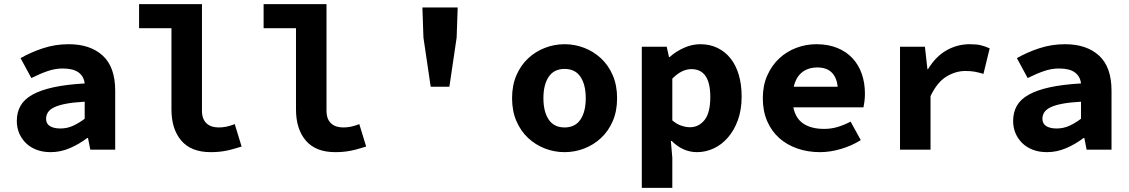

<svg xmlns="http://www.w3.org/2000/svg" viewBox="-20 -721 5440 925"><path d="M224 12Q186 12 156 0.5Q126 -11 105 -31.5Q84 -52 72.5 -79Q61 -106 61 -138Q61 -180 79 -211.5Q97 -243 136.5 -265Q176 -287 238 -300.5Q300 -314 388 -319Q384 -353 358.5 -372Q333 -391 282 -391Q246 -391 209.5 -378.5Q173 -366 131 -345L79 -441Q130 -470 188.5 -489Q247 -508 311 -508Q415 -508 475 -453Q535 -398 535 -284V0H415L404 -56H400Q362 -27 317 -7.5Q272 12 224 12ZM271 -102Q304 -102 333 -115.5Q362 -129 388 -149V-231Q333 -228 297 -221Q261 -214 240 -203.5Q219 -193 210.5 -179Q202 -165 202 -149Q202 -125 220.5 -113.5Q239 -102 271 -102Z M995 12Q901 12 853.5 -43.5Q806 -99 806 -194V-585H650V-701H953V-188Q953 -165 959.5 -149.5Q966 -134 977.5 -124.5Q989 -115 1003.5 -111Q1018 -107 1034 -107Q1051 -107 1069.5 -110.5Q1088 -114 1111 -123L1144 -15Q1124 -9 1107 -4Q1090 1 1073 4.5Q1056 8 1037 10Q1018 12 995 12Z M1595 12Q1501 12 1453.5 -43.5Q1406 -99 1406 -194V-585H1250V-701H1553V-188Q1553 -165 1559.5 -149.5Q1566 -134 1577.5 -124.5Q1589 -115 1603.5 -111Q1618 -107 1634 -107Q1651 -107 1669.5 -110.5Q1688 -114 1711 -123L1744 -15Q1724 -9 1707 -4Q1690 1 1673 4.5Q1656 8 1637 10Q1618 12 1595 12Z M2055 -303 2020 -540 2015 -685H2185L2180 -540L2145 -303Z M2700 12Q2651 12 2605.5 -5.5Q2560 -23 2524.5 -56Q2489 -89 2468 -137.5Q2447 -186 2447 -248Q2447 -310 2468 -358.5Q2489 -407 2524.5 -440Q2560 -473 2605.5 -490.5Q2651 -508 2700 -508Q2749 -508 2794.5 -490.5Q2840 -473 2875.5 -440Q2911 -407 2932 -358.5Q2953 -310 2953 -248Q2953 -186 2932 -137.5Q2911 -89 2875.5 -56Q2840 -23 2794.5 -5.5Q2749 12 2700 12ZM2700 -107Q2751 -107 2776.5 -145Q2802 -183 2802 -248Q2802 -313 2776.5 -351Q2751 -389 2700 -389Q2649 -389 2623.5 -351Q2598 -313 2598 -248Q2598 -183 2623.5 -145Q2649 -107 2700 -107Z M3072 184V-496H3192L3203 -446H3206Q3236 -473 3275 -490.5Q3314 -508 3354 -508Q3400 -508 3437 -490Q3474 -472 3500 -439Q3526 -406 3539.5 -359.5Q3553 -313 3553 -256Q3553 -192 3535 -142.5Q3517 -93 3487 -58.5Q3457 -24 3418.5 -6Q3380 12 3338 12Q3270 12 3216 -42H3212L3219 39V184ZM3304 -108Q3346 -108 3374 -142.5Q3402 -177 3402 -254Q3402 -388 3311 -388Q3264 -388 3219 -342V-141Q3240 -123 3262.5 -115.5Q3285 -108 3304 -108Z M3930 12Q3872 12 3821.5 -5.5Q3771 -23 3734 -56Q3697 -89 3676 -137.5Q3655 -186 3655 -248Q3655 -309 3676.5 -357.5Q3698 -406 3734 -439.5Q3770 -473 3816.5 -490.5Q3863 -508 3913 -508Q3970 -508 4014 -490Q4058 -472 4087.5 -440Q4117 -408 4132 -364.5Q4147 -321 4147 -270Q4147 -250 4144.5 -231.5Q4142 -213 4140 -204H3802Q3813 -150 3851 -125Q3889 -100 3950 -100Q3984 -100 4014.5 -109Q4045 -118 4078 -135L4127 -46Q4084 -19 4032 -3.5Q3980 12 3930 12ZM3918 -396Q3874 -396 3844.5 -373Q3815 -350 3804 -303H4016Q4005 -396 3918 -396Z M4316 0V-496H4436L4448 -388H4451Q4488 -449 4540 -478.5Q4592 -508 4652 -508Q4685 -508 4705.5 -503Q4726 -498 4748 -488L4718 -365Q4695 -372 4676.5 -375.5Q4658 -379 4630 -379Q4584 -379 4539.5 -352Q4495 -325 4463 -258V0Z M5024 12Q4986 12 4956 0.5Q4926 -11 4905 -31.5Q4884 -52 4872.5 -79Q4861 -106 4861 -138Q4861 -180 4879 -211.5Q4897 -243 4936.5 -265Q4976 -287 5038 -300.5Q5100 -314 5188 -319Q5184 -353 5158.5 -372Q5133 -391 5082 -391Q5046 -391 5009.5 -378.5Q4973 -366 4931 -345L4879 -441Q4930 -470 4988.5 -489Q5047 -508 5111 -508Q5215 -508 5275 -453Q5335 -398 5335 -284V0H5215L5204 -56H5200Q5162 -27 5117 -7.5Q5072 12 5024 12ZM5071 -102Q5104 -102 5133 -115.5Q5162 -129 5188 -149V-231Q5133 -228 5097 -221Q5061 -214 5040 -203.5Q5019 -193 5010.5 -179Q5002 -165 5002 -149Q5002 -125 5020.5 -113.5Q5039 -102 5071 -102Z"/></svg>

Font: Source Code Pro
Style: Bold
Weight: 700
Monospace: yes
Designer: Paul D. Hunt, Teo Tuominen
Foundry: Adobe Systems Incorporated
Version: Version 2.030;PS 1.000;hotconv 16.6.51;makeotf.lib2.5.65220